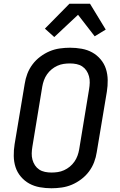

<svg xmlns="http://www.w3.org/2000/svg" viewBox="-20 -998 640 1026"><path d="M255 8Q223 8 192.5 2.5Q162 -3 136.5 -17Q111 -31 91.5 -54Q72 -77 63 -105Q54 -133 53.5 -164.5Q53 -196 58 -227L112 -550Q116 -577 126 -603.5Q136 -630 153.5 -653.5Q171 -677 195 -695Q219 -713 245 -724Q271 -735 299 -739Q327 -743 354 -743Q386 -743 416.5 -737.5Q447 -732 472.5 -718Q498 -704 517.5 -681Q537 -658 546 -630Q555 -602 555.5 -570.5Q556 -539 551 -508L497 -185Q493 -158 483 -131.5Q473 -105 455.5 -81.5Q438 -58 414 -40Q390 -22 364 -11Q338 0 310 4Q282 8 255 8ZM255 -76Q272 -76 289 -78.5Q306 -81 322.5 -88.5Q339 -96 353 -107.5Q367 -119 377.5 -134Q388 -149 394 -165.5Q400 -182 403 -199L456 -521Q459 -539 459.5 -556.5Q460 -574 455.5 -590.5Q451 -607 442 -620.5Q433 -634 419.5 -643Q406 -652 389 -655.5Q372 -659 354 -659Q337 -659 320 -656.5Q303 -654 286.5 -646.5Q270 -639 256 -627.5Q242 -616 231.5 -601Q221 -586 215 -569.5Q209 -553 206 -536L153 -214Q150 -196 149.5 -178.5Q149 -161 153.5 -144.5Q158 -128 167 -114.5Q176 -101 189.5 -92Q203 -83 220 -79.5Q237 -76 255 -76ZM270 -800 220 -845 351 -978H461L545 -840L486 -804L397 -919Z"/></svg>

Font: Iosevka Medium Extended
Style: Italic
Weight: 500
Width: 7
Italic angle: -9°
Monospace: yes
Designer: Belleve Invis
Foundry: Belleve Invis
Version: Version 32.5.0; ttfautohint (v1.8.4)